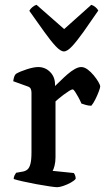

<svg xmlns="http://www.w3.org/2000/svg" viewBox="-20 -779 445 799"><path d="M218 0Q210 0 186 -3.5Q162 -7 132 -12.5Q102 -18 75.5 -24Q49 -30 37 -34Q37 -42 40.5 -49Q44 -56 47 -60L75 -65Q86 -67 94 -73.5Q102 -80 106.5 -96.5Q111 -113 111 -145V-394Q111 -402 108 -409Q105 -416 96 -419L35 -441Q37 -455 40 -462Q43 -469 47 -472Q64 -482 92.5 -491Q121 -500 139 -500Q168 -500 188.5 -479.5Q209 -459 209 -427V-421Q219 -430 232.5 -443.5Q246 -457 261 -470Q276 -483 291 -491.5Q306 -500 318 -500Q331 -500 344.5 -490Q358 -480 370 -465.5Q382 -451 389.5 -438Q397 -425 397 -419Q397 -414 391 -398Q385 -382 376.5 -365Q368 -348 360 -339Q348 -339 336.5 -342.5Q325 -346 319 -348Q313 -362 305.5 -375.5Q298 -389 292 -398Q286 -407 282 -407Q278 -407 267.5 -400.5Q257 -394 245 -385Q233 -376 223.5 -368Q214 -360 211 -357V-125Q211 -105 207 -89.5Q203 -74 199 -68L287 -59Q289 -57 292 -50.5Q295 -44 295 -35Q289 -27 274.5 -19Q260 -11 244 -5.5Q228 0 218 0ZM246 -565Q232 -565 211.5 -587Q191 -609 163.5 -647.5Q136 -686 102 -734Q106 -742 115 -749.5Q124 -757 132 -759L247 -658L360 -759Q369 -756 377 -749.5Q385 -743 389 -735Q355 -685 327.5 -646.5Q300 -608 280 -586.5Q260 -565 246 -565Z"/></svg>

Font: Texturina 12pt Medium
Style: Regular
Weight: 500
Designer: Guillermo Torres Carreño
Foundry: Omnibus-Type
Version: Version 1.002